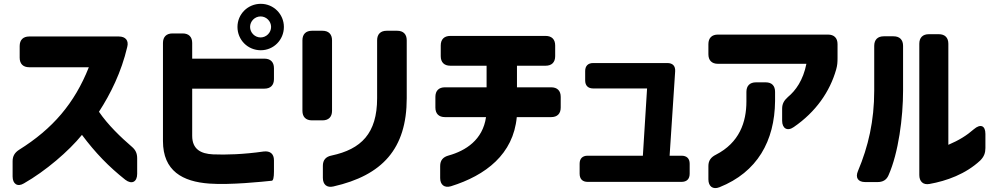

<svg xmlns="http://www.w3.org/2000/svg" viewBox="-20 -899 5234 1005"><path d="M105 61C219 -4 340 -108 409 -193C480 -98 549 -27 636 42C670 68 698 53 698 11V-70C698 -96 690 -114 670 -131C613 -180 545 -245 498 -314C559 -408 615 -521 646 -653C655 -687 637 -708 602 -708H133C101 -708 83 -690 83 -658V-597C83 -565 101 -547 133 -547H445C370 -358 256 -225 80 -115C57 -100 46 -82 46 -55V25C46 64 72 81 105 61Z M1345 -636C1412 -636 1466 -690 1466 -758C1466 -825 1412 -879 1345 -879C1277 -879 1223 -825 1223 -758C1223 -690 1277 -636 1345 -636ZM833 -161C833 -4 936 52 1076 62C1184 70 1356 52 1403 47C1410 46 1414 30 1414 -1V-60C1414 -94 1394 -110 1360 -106C1256 -91 1161 -88 1095 -91C1031 -94 986 -118 986 -188V-435H1364C1396 -435 1414 -453 1414 -485V-542C1414 -574 1396 -592 1364 -592H986V-674C986 -706 968 -724 936 -724H883C851 -724 833 -706 833 -674ZM1289 -758C1289 -788 1314 -813 1344 -813C1374 -813 1399 -788 1399 -758C1399 -728 1374 -703 1344 -703C1314 -703 1289 -728 1289 -758Z M1725 77C1981 19 2109 -120 2109 -385V-688C2109 -720 2091 -738 2059 -738H2004C1972 -738 1954 -720 1954 -688V-385C1954 -200 1870 -118 1716 -85C1685 -79 1670 -61 1670 -31V32C1670 67 1691 85 1725 77ZM1563 -319C1563 -287 1581 -269 1613 -269H1668C1700 -269 1718 -287 1718 -319V-688C1718 -720 1700 -738 1668 -738H1613C1581 -738 1563 -720 1563 -688Z M2340 76C2523 19 2667 -92 2685 -286H2865C2897 -286 2915 -304 2915 -336V-392C2915 -424 2897 -442 2865 -442H2686V-555H2836C2868 -555 2886 -573 2886 -605V-661C2886 -693 2868 -711 2836 -711H2337C2305 -711 2287 -693 2287 -661V-605C2287 -573 2305 -555 2337 -555H2527V-442H2309C2277 -442 2259 -424 2259 -392V-336C2259 -304 2277 -286 2309 -286H2524C2507 -167 2418 -110 2328 -85C2299 -77 2284 -60 2284 -30V33C2284 68 2306 86 2340 76Z M3056 53H3547C3575 53 3590 38 3590 10V-42C3590 -69 3575 -84 3547 -84H3485L3514 -525C3516 -554 3501 -569 3473 -569H3085C3058 -569 3043 -554 3043 -527V-478C3043 -451 3058 -436 3085 -436H3367L3345 -84H3056C3029 -84 3014 -69 3014 -42V10C3014 38 3029 53 3056 53Z M4074 -330V-267C4074 -227 4101 -210 4135 -234C4250 -313 4324 -419 4357 -536C4363 -557 4364 -573 4364 -595V-668C4364 -700 4346 -718 4314 -718H3738C3706 -718 3688 -700 3688 -668V-615C3688 -583 3706 -565 3738 -565H4201C4184 -479 4145 -425 4104 -391C4084 -373 4074 -356 4074 -330ZM3688 40C3688 76 3711 95 3746 81C3944 2 4035 -161 4037 -370V-418C4037 -450 4020 -468 3988 -468H3937C3905 -468 3887 -450 3887 -418V-368C3887 -259 3850 -152 3727 -89C3701 -76 3688 -58 3688 -30Z M4845 64C4935 48 5035 12 5111 -59C5131 -79 5138 -99 5138 -124V-198C5138 -242 5112 -252 5078 -223C5039 -189 5000 -165 4944 -141V-670C4944 -702 4926 -720 4894 -720H4842C4810 -720 4792 -702 4792 -670V17C4792 51 4812 70 4845 64ZM4471 -4C4456 31 4471 54 4509 54H4573C4600 54 4620 44 4631 18C4683 -99 4707 -284 4707 -425V-659C4707 -691 4689 -709 4657 -709H4606C4574 -709 4556 -691 4556 -659V-425C4556 -266 4525 -132 4471 -4Z"/></svg>

Font: コーポレート・ロゴ（ラウンド）ver3 Bold
Style: Regular
Weight: 700
Designer: [KANA_main] LOGOTYPE.JP [Source Han Sans] Ryoko NISHIZUKA 西塚涼子 (kana, bopomofo & ideographs); Paul D. Hunt (Latin, Greek
Version: Version 12.001;FEAKit 1.0